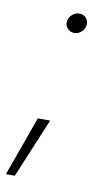

<svg xmlns="http://www.w3.org/2000/svg" viewBox="-79 -554 424 746"><g transform="rotate(10 133.0 -181.0)"><path d="M-0.5 150.9 84 -84H132.8L34.7 150.9ZM165.5 -435.5Q148.4 -435.5 137.9 -448Q127.4 -460.4 130.4 -477.5Q133.3 -492.7 145.5 -502.9Q157.7 -513.2 172.4 -513.2Q189.9 -513.2 200 -501Q210 -488.8 207.5 -472.2Q205.1 -456.5 192.9 -446Q180.7 -435.5 165.5 -435.5Z"/></g></svg>

Font: Inter 18pt ExtraLight
Style: Italic
Weight: 250
Italic angle: -9.3988°
Designer: Rasmus Andersson
Foundry: rsms
Version: Version 4.001;git-66647c0bb